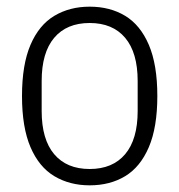

<svg xmlns="http://www.w3.org/2000/svg" viewBox="-20 -544 538 576"><path d="M249 12Q189 12 143 -15.5Q97 -43 71.5 -102.5Q46 -162 46 -256Q46 -350 71.5 -409.5Q97 -469 143 -496.5Q189 -524 249 -524Q310 -524 355.5 -496.5Q401 -469 426.5 -409.5Q452 -350 452 -256Q452 -162 426.5 -102.5Q401 -43 355.5 -15.5Q310 12 249 12ZM249 -37Q318 -37 355.5 -81.5Q393 -126 393 -211V-301Q393 -386 355.5 -430.5Q318 -475 249 -475Q180 -475 142.5 -430.5Q105 -386 105 -301V-211Q105 -126 142.5 -81.5Q180 -37 249 -37Z"/></svg>

Font: IBM Plex Sans Condensed Light
Style: Regular
Weight: 300
Width: 3
Designer: Mike Abbink, Paul van der Laan, Pieter van Rosmalen
Foundry: Bold Monday
Version: Version 3.201